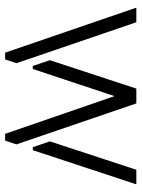

<svg xmlns="http://www.w3.org/2000/svg" viewBox="78 -629 550 746"><g transform="rotate(90 353.0 -256.0)"><path d="M9.8 -510.7 184.6 -1H210.9L225.6 -44.9L66.4 -510.7ZM213.9 -174.8 236.3 -108.4H248L353.5 -425.8L500 -1H526.4L541 -44.9L381.8 -510.7H324.2ZM529.3 -174.8 551.8 -108.4H563.5L696.3 -510.7H639.6Z"/></g></svg>

Font: Post No Bills Colombo
Style: Regular
Weight: 400
Designer: Kosala Senevirathne, Siva Puranthara, Lasantha Premarathna, Tharique Azeez
Foundry: Mooniak
Version: Version 1.220 ; ttfautohint (v1.6)